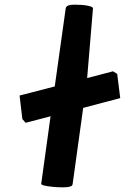

<svg xmlns="http://www.w3.org/2000/svg" viewBox="-20 -788 536 824"><path d="M208 14Q155 9 157 0L197 -289L90 -261L76 -277L64 -378L215 -417L262 -752Q264 -768 299 -768Q334 -768 356.5 -763.5Q379 -759 379 -752L354 -453L465 -482L483 -471L496 -367L337 -325L292 0Q291 6 289 8.5Q287 11 277.5 13.5Q268 16 248.5 16Q229 16 208 14Z"/></svg>

Font: Chau Philomene One
Style: Italic
Weight: 400
Designer: Vicente Lamonaca
Foundry: TipoType
Version: Version 1.001